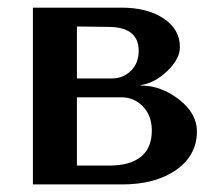

<svg xmlns="http://www.w3.org/2000/svg" viewBox="-20 -487 571 507"><path d="M66.9 -466.8H300.8Q369.6 -466.8 412.4 -438Q455.1 -409.2 455.1 -362.8Q455.1 -331.5 421.9 -299.6Q388.7 -267.6 351.1 -262.2V-261.2Q405.3 -261.2 452.6 -224.4Q500 -187.5 500 -140.1Q500 -77.1 445.6 -38.6Q391.1 0 301.8 0H66.9ZM183.1 -417V-279.8H274.9Q304.7 -279.8 325.4 -299.8Q346.2 -319.8 346.2 -353Q346.2 -416 265.1 -416ZM183.1 -230V-49.8H268.1Q323.7 -49.8 352.3 -73.2Q380.9 -96.7 380.9 -142.1Q380.9 -181.6 357.4 -205.8Q334 -230 300.8 -230Z"/></svg>

Font: Resagokr
Style: Bold
Weight: 600
Designer: gluk
Foundry: gluk
Version: Version 0.95